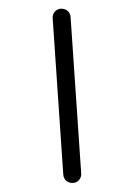

<svg xmlns="http://www.w3.org/2000/svg" viewBox="-127 -818 688 984"><g transform="rotate(15 216.5 -326.0)"><path d="M39.6 -706.1Q39.6 -726.1 52.7 -739.3Q65.9 -752.4 85.9 -752.4Q106 -752.4 118.7 -739.3Q126.5 -731.4 129.9 -720.2L388.7 36.6Q392.1 45.9 392.1 52.7Q392.1 72.8 378.9 85.9Q365.7 99.1 345.7 99.1Q325.7 99.1 313 85.9Q305.2 78.1 301.8 66.9L43 -689.9Q39.6 -699.2 39.6 -706.1Z"/></g></svg>

Font: YuPearl-Medium
Style: Medium
Weight: 500
Designer: Max Yao
Foundry: Max-Everyday
Version: Version 1.011; ttfautohint (v1.8.3)